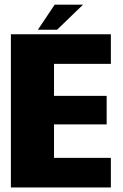

<svg xmlns="http://www.w3.org/2000/svg" viewBox="-20 -826 542 846"><path d="M28 0H468.5V-130.5H218V-278H450V-403.5H218V-544.5H468.5V-675H28ZM147 -695H231.5L346 -805.5H221Z"/></svg>

Font: Anybody SemiCondensed ExtraBold
Style: Regular
Weight: 800
Width: 4
Version: Version 1.113;gftools[0.9.25]